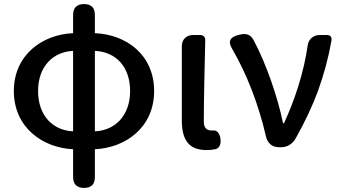

<svg xmlns="http://www.w3.org/2000/svg" viewBox="-20 -723 1673 943"><path d="M339 -374V-275V-78C241 -82 167 -154 167 -276C167 -397 241 -469 339 -473ZM339 105V147C339 182 358 200 393 200C428 200 446 182 446 147V105V10C597 3 737 -97 737 -276C737 -454 600 -554 446 -560V-650C446 -685 428 -703 393 -703C358 -703 339 -685 339 -650V-560C189 -554 48 -454 48 -276C48 -97 189 3 339 10ZM446 -374V-473C547 -469 619 -397 619 -276C619 -154 544 -82 446 -78V-275Z M873 -342V-133C873 -41 903 14 994 14C1013 14 1029 12 1041 9C1063 1 1066 -23 1062 -47C1058 -68 1045 -86 1024 -82C1023 -82 1023 -82 1022 -82C996 -82 981 -93 981 -126C981 -239 985 -388 988 -525C989 -541 979 -551 963 -551H931H928C895 -551 873 -529 873 -496Z M1542 -277C1571 -358 1593 -438 1608 -524C1611 -541 1602 -551 1586 -551H1554H1551C1518 -551 1495 -530 1491 -499C1473 -372 1430 -237 1375 -118H1370C1345 -243 1287 -412 1225 -527C1209 -555 1189 -560 1158 -553C1110 -542 1096 -522 1122 -480C1191 -361 1250 -211 1286 -54C1293 -20 1317 0 1349 0H1363C1390 0 1417 -16 1432 -43C1478 -125 1514 -201 1542 -277Z"/></svg>

Font: GenSenRounded2 TW M
Style: Regular
Weight: 500
Version: Version 2.100;PS 2.1;hotconv 16.6.51;makeotf.lib2.5.65220 DE